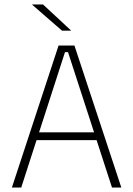

<svg xmlns="http://www.w3.org/2000/svg" viewBox="-20 -844 600 864"><path d="M75.5 0H33.5L243.5 -639H315L526 0H484L286 -609.5H272.5ZM426 -213.5H133V-248.5H426ZM300 -706.5 173.5 -824H124.5V-823L259 -706H300Z"/></svg>

Font: Anek Malayalam ExtraLight
Style: Regular
Weight: 250
Version: Version 1.003